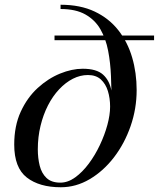

<svg xmlns="http://www.w3.org/2000/svg" viewBox="-20 -780 670 810"><path d="M236.5 10Q146 10 93 -31.2Q40 -72.5 40 -170Q40 -249 67.5 -308.8Q95 -368.5 139 -408.8Q183 -449 233.2 -469.5Q283.5 -490 329 -490Q387.5 -490 415 -465Q442.5 -440 450.5 -395.5Q458.5 -351 458.5 -292.5L444.5 -330Q444.5 -365.5 435.2 -395.8Q426 -426 405.5 -444.8Q385 -463.5 351 -463.5Q318.5 -463.5 287.5 -447.8Q256.5 -432 229.5 -403.2Q202.5 -374.5 182.5 -335.5Q162.5 -296.5 151 -249.2Q139.5 -202 139.5 -150Q139.5 -113 147.5 -81Q155.5 -49 176.2 -29.2Q197 -9.5 234.5 -9.5Q266.5 -9.5 297 -31.5Q327.5 -53.5 354.2 -89.2Q381 -125 401.2 -167.8Q421.5 -210.5 433 -253Q444.5 -295.5 444.5 -330L450.5 -345.5Q450.5 -401.5 448.2 -458.2Q446 -515 436.2 -565.8Q426.5 -616.5 403.8 -656.2Q381 -696 340.2 -719Q299.5 -742 235.5 -742V-760Q319 -760 379.5 -731.2Q440 -702.5 479.2 -652.5Q518.5 -602.5 537.5 -537.5Q556.5 -472.5 556.5 -400Q556.5 -321.5 531 -248Q505.5 -174.5 460.8 -116.2Q416 -58 358.2 -24Q300.5 10 236.5 10ZM210 -610.5V-630H630V-610.5Z"/></svg>

Font: Bodoni Moda SC 11pt
Style: Italic
Weight: 400
Italic angle: -13°
Version: Version 2.005